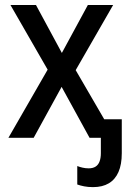

<svg xmlns="http://www.w3.org/2000/svg" viewBox="-20 -559 527 779"><path d="M357.4 200.2Q337.4 200.2 321.3 197Q305.2 193.8 293.5 189.5V114.7Q303.7 118.7 315.4 121.3Q327.1 124 339.8 124Q356.9 124 367.9 116.9Q378.9 109.9 384 95.9Q389.2 82 389.2 62.5V0H343.3L230 -206.5L116.7 0H14.2L173.3 -276.4L22.5 -538.6H126L231 -344.2L336.4 -538.6H439L287.1 -274.4L402.8 -75.2H474.1V62.5Q474.1 108.4 460.7 138.9Q447.3 169.4 421.4 184.8Q395.5 200.2 357.4 200.2Z"/></svg>

Font: Open Sans SemiCondensed Medium
Style: Regular
Weight: 500
Width: 4
Designer: Monotype Design Team
Foundry: Monotype Imaging Inc.
Version: Version 3.000